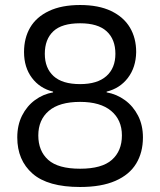

<svg xmlns="http://www.w3.org/2000/svg" viewBox="-20 -737 640 767"><path d="M300 10Q171 10 110 -43.5Q49 -97 49 -188Q49 -237 68 -275Q87 -313 119.5 -337Q152 -361 192 -368V-371Q139 -384 107.5 -426Q76 -468 76 -529Q76 -585 100.5 -627Q125 -669 175.5 -693Q226 -717 300 -717Q374 -717 424 -693Q474 -669 499 -627Q524 -585 524 -529Q523 -468 491 -426Q459 -384 406 -371V-368Q446 -361 479 -337Q512 -313 531.5 -275Q551 -237 551 -188Q551 -128 524 -83.5Q497 -39 441 -14.5Q385 10 300 10ZM300 -63Q387 -63 427 -98.5Q467 -134 467 -196Q467 -258 424 -294Q381 -330 300 -330Q217 -330 175 -294Q133 -258 133 -196Q133 -134 172.5 -98.5Q212 -63 300 -63ZM300 -401Q369 -401 405 -433Q441 -465 441 -522Q441 -580 406 -612Q371 -644 300 -644Q227 -644 193 -612Q159 -580 159 -522Q159 -465 194 -433Q229 -401 300 -401Z"/></svg>

Font: 42dot Sans Light
Style: Regular
Weight: 400
Version: Version 1.000